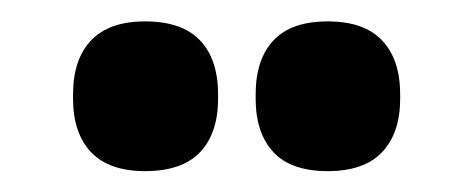

<svg xmlns="http://www.w3.org/2000/svg" viewBox="-20 -704 454 184"><path d="M119 -540Q84.5 -540 67.2 -558.2Q50 -576.5 50 -609.5V-613.5Q50 -647 67.2 -665.2Q84.5 -683.5 119 -683.5Q154.5 -683.5 171.8 -665.2Q189 -647 189 -613.5V-609.5Q189 -576.5 171.8 -558.2Q154.5 -540 119 -540ZM294 -540Q259 -540 242 -558.2Q225 -576.5 225 -609.5V-613.5Q225 -647 242 -665.2Q259 -683.5 294 -683.5Q329 -683.5 346.2 -665.2Q363.5 -647 363.5 -613.5V-609.5Q363.5 -576.5 346.2 -558.2Q329 -540 294 -540Z"/></svg>

Font: Anek Gujarati
Style: Bold
Weight: 700
Version: Version 1.003